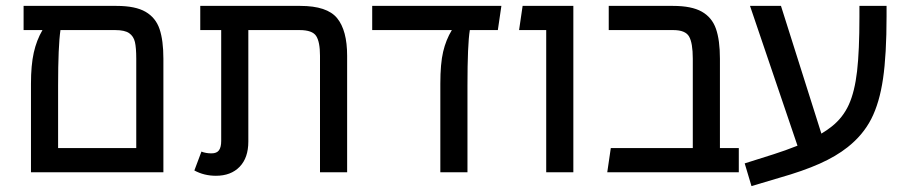

<svg xmlns="http://www.w3.org/2000/svg" viewBox="-20 -584 3076 651"><path d="M534 -385V0H85V-300Q85 -363 94.5 -405.5Q104 -448 124 -482H60V-564H375Q439 -564 473.5 -544Q508 -524 521 -485.5Q534 -447 534 -385ZM442 -82V-385Q442 -422 437.5 -441.5Q433 -461 418 -471.5Q403 -482 371 -482H185Q177 -427 177 -294V-82Z M1157 -395V0H1065V-395Q1065 -442 1052 -462Q1039 -482 996 -482H822V-104Q822 -49 792.5 -18.5Q763 12 712 12Q672 12 639 -6L663 -70Q678 -64 697 -64Q715 -64 722.5 -74.5Q730 -85 730 -106V-482H659V-564H998Q1089 -564 1123 -522.5Q1157 -481 1157 -395Z M1668 -482H1573Q1565 -433 1565 -294V0H1473V-300Q1473 -368 1482.5 -408.5Q1492 -449 1512 -482H1242V-564H1680Z M1832 -482H1740L1752 -564H1924V0H1832Z M2485 -82V0H2039L2051 -82H2329V-385Q2329 -438 2316.5 -460Q2304 -482 2263 -482H2044V-564H2262Q2325 -564 2359.5 -544.5Q2394 -525 2407.5 -486.5Q2421 -448 2421 -385V-82Z M2986 -564V-529Q2986 -399 2974 -317Q2962 -235 2934 -180.5Q2906 -126 2854 -85Q2815 -54 2759 -29Q2703 -4 2622 19L2528 47L2505 -30L2603 -61Q2641 -73 2684 -90L2523 -564H2628L2765 -131Q2785 -143 2800 -155Q2838 -185 2858 -229Q2878 -273 2886 -342.5Q2894 -412 2894 -527V-564Z"/></svg>

Font: Fira GO
Style: Regular
Weight: 400
Designer: Carrois Corporate
Foundry: Carrois Corporate GbR
Version: Version 0.300